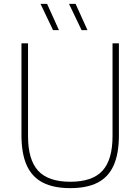

<svg xmlns="http://www.w3.org/2000/svg" viewBox="-20 -964 726 993"><path d="M343.5 9Q257 9 201 -20Q145 -49 118 -109.5Q91 -170 91 -264.5V-740H125V-259.5Q125 -138 177.2 -81Q229.5 -24 343.5 -24Q458 -24 510 -81Q562 -138 562 -259.5V-740H595V-264.5Q595 -170 568.2 -109.5Q541.5 -49 486 -20Q430.5 9 343.5 9ZM402 -808 337 -944H371L432.5 -808ZM254.5 -808 189.5 -944H223.5L285 -808Z"/></svg>

Font: Encode Sans Condensed Thin Thin
Style: Regular
Weight: 250
Version: Version 3.002